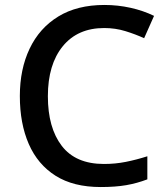

<svg xmlns="http://www.w3.org/2000/svg" viewBox="-20 -837 673 774"><path d="M400 -724Q293 -724 233 -650.5Q173 -577 173 -449Q173 -322 229 -249Q285 -176 399 -176Q445 -176 487.5 -184.5Q530 -193 574 -207V-114Q532 -98 488.5 -90.5Q445 -83 386 -83Q276 -83 204 -128.5Q132 -174 96 -256.5Q60 -339 60 -450Q60 -558 99.5 -641Q139 -724 215 -770.5Q291 -817 401 -817Q455 -817 506.5 -805.5Q558 -794 601 -773L561 -683Q526 -699 485.5 -711.5Q445 -724 400 -724Z"/></svg>

Font: Noto Sans Kannada UI Medium
Style: Regular
Weight: 500
Designer: Jelle Bosma - Monotype Design Team
Foundry: Monotype Imaging Inc.
Version: Version 2.005; ttfautohint (v1.8.4.7-5d5b)